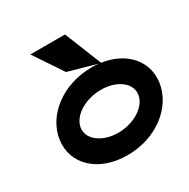

<svg xmlns="http://www.w3.org/2000/svg" viewBox="-155 -813 949 965"><g transform="rotate(-30 319.0 -330.5)"><path d="M316 11C486 11 618 -95 636 -226C652 -343 569 -439 432 -458L346 -672H145L256 -506L420 -460C407 -462 393 -462 379 -462C210 -462 76 -357 58 -226C40 -95 146 11 316 11ZM363 -341C455 -341 523 -290 514 -226C505 -162 424 -110 332 -110C240 -110 171 -162 180 -226C189 -290 271 -341 363 -341Z"/></g></svg>

Font: Charger
Style: HemiRT
Weight: 900
Designer: Jasper
Foundry: Cannot Into Space Fonts
Version: Version 0.99